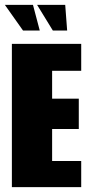

<svg xmlns="http://www.w3.org/2000/svg" viewBox="-24 -772 372 792"><path d="M25 0V-591H311V-480H191V-365H301V-240H191V-108H311V0ZM253 -646H194L129 -752H245ZM140 -646H71L-4 -752H112Z"/></svg>

Font: Alumni Sans Black
Style: Regular
Weight: 900
Designer: Robert E. Leuschke
Foundry: Robert E. Leuschke
Version: Version 1.018